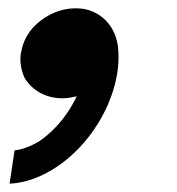

<svg xmlns="http://www.w3.org/2000/svg" viewBox="-20 -234 426 461"><path d="M215 63C161 150 77 204 3 207L15 127C34 125 55 117 76 104C103 85 128 59 148 27C154 17 160 7 164 -3C154 0 141 2 130 2C90 2 57 -17 39 -47C31 -65 27 -85 30 -106C30 -106 31 -108 31 -109C34 -129 43 -148 56 -164C82 -194 121 -214 161 -214H165C220 -213 261 -171 264 -113C268 -60 252 3 215 63Z"/></svg>

Font: Mluvka ExtraBold
Style: Italic
Weight: 800
Italic angle: -8°
Designer: Modified by Jiří Krblich, Original typeface by Gumpita Rahayu
Foundry: Gumpita Rahayu & Jiří Krblich
Version: Version 2.000;Glyphs 3.1.1 (3134)